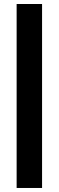

<svg xmlns="http://www.w3.org/2000/svg" viewBox="-20 -727 293 958"><path d="M63 -707H189.9V210.9H63Z"/></svg>

Font: Wanted Sans Std Variable
Style: Regular
Weight: 400
Designer: Original Design by Kil Hyung-jin and Kang Hanbin, Wanted Lab, Inc;
Foundry: Wanted Lab, Inc.
Version: Version 1.003;Glyphs 3.2 (3227)